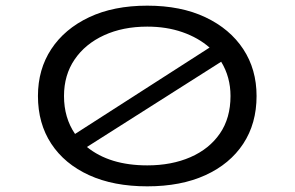

<svg xmlns="http://www.w3.org/2000/svg" viewBox="-20 -647 1040 678"><path d="M500 11Q381 11 294.5 -28.5Q208 -68 161 -139.5Q114 -211 114 -308Q114 -402 161 -473.5Q208 -545 294.5 -586Q381 -627 500 -627Q619 -627 705.5 -586Q792 -545 839 -473.5Q886 -402 886 -308Q886 -211 839 -139.5Q792 -68 705.5 -28.5Q619 11 500 11ZM206 -308Q206 -231 245 -174L720 -479Q680 -514 624 -533.5Q568 -553 500 -553Q414 -553 347.5 -522.5Q281 -492 243.5 -437Q206 -382 206 -308ZM500 -63Q586 -63 652.5 -92Q719 -121 756.5 -175.5Q794 -230 794 -308Q794 -375 761 -429L287 -128Q367 -63 500 -63Z"/></svg>

Font: Inconsolata UltraExpanded
Style: Regular
Weight: 400
Width: 9
Monospace: yes
Designer: Raph Levien, Cyreal, Brenton Simpson
Foundry: Raph Levien, Cyreal, Google
Version: Version 3.000; ttfautohint (v1.8.2.53-6de2)